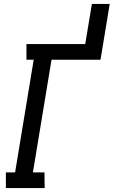

<svg xmlns="http://www.w3.org/2000/svg" viewBox="-20 -960 580 980"><path d="M10 0V-80H57L152 -655H115V-735H415L449 -940H540L493 -655H243L148 -80H207L208 0Z"/></svg>

Font: Iosevka Curly Slab Medium
Style: Italic
Weight: 500
Italic angle: -9°
Monospace: yes
Designer: Belleve Invis
Foundry: Belleve Invis
Version: Version 22.1.2; ttfautohint (v1.8.4)